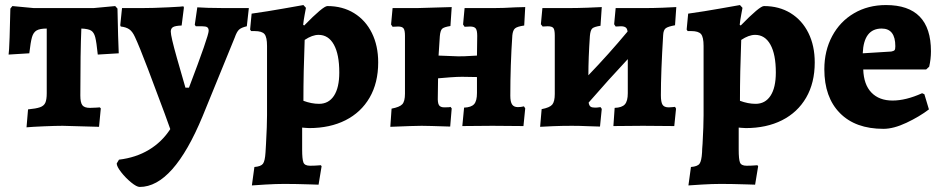

<svg xmlns="http://www.w3.org/2000/svg" viewBox="-20 -498 3731 760"><path d="M91 -65Q123 -68 138.5 -73.5Q154 -79 159.5 -91.5Q165 -104 165 -129V-385Q138 -385 125 -377.5Q112 -370 106.5 -350.5Q101 -331 96 -287L14 -282Q16 -292 18 -349.5Q20 -407 21 -464L29 -474L114 -466H350L436 -474L445 -464Q446 -406 447.5 -357Q449 -308 450 -287L367 -282Q362 -331 357 -350.5Q352 -370 340.5 -377Q329 -384 302 -385Q298 -293 298 -120Q298 -92 306 -81.5Q314 -71 336 -71Q350 -71 361.5 -72Q373 -73 375 -73L379 -69L372 4L336 3Q234 0 228 0Q200 0 153 2Q106 4 85 6Z M442 149 451 134Q518 126 569.5 95Q621 64 654 13L632 -48Q601 -132 566 -224Q531 -316 514 -352Q504 -374 491 -382.5Q478 -391 458 -393L456 -398L463 -466H539Q586 -466 646 -469Q706 -472 706 -473L708 -468L699 -397Q673 -396 664.5 -390.5Q656 -385 656 -373Q656 -354 680.5 -267.5Q705 -181 714 -151H728Q806 -356 806 -376Q806 -386 800.5 -390Q795 -394 780 -394H755L751 -400L761 -469Q772 -468 803 -467Q834 -466 869 -466H965L957 -394Q935 -389 926 -380.5Q917 -372 909 -349L782 -38Q666 242 533 242Q521 242 499 224Q477 206 459.5 183.5Q442 161 442 149Z M987 163Q1013 161 1021 150Q1029 139 1031 105Q1031 95 1033 71Q1037 -1 1037 -42V-316Q1037 -351 1027 -363Q1017 -375 988 -375H974L970 -381L976 -444Q1040 -453 1101.5 -464Q1163 -475 1181 -478L1191 -467Q1190 -461 1186 -440Q1182 -419 1180 -400L1184 -397Q1259 -474 1276 -474Q1336 -474 1381.5 -446Q1427 -418 1452 -367.5Q1477 -317 1477 -251Q1477 -170 1443 -111.5Q1409 -53 1347.5 -22Q1286 9 1204 9Q1195 9 1187 8Q1179 7 1176 7V94Q1176 132 1181 145Q1186 158 1207 158Q1225 158 1236 157Q1247 156 1250 156L1253 160L1241 233L1211 232Q1149 230 1106 230Q1072 230 1030.5 232.5Q989 235 977 236ZM1323 -211Q1323 -283 1301.5 -321.5Q1280 -360 1241 -360Q1216 -360 1186 -340Q1181 -212 1181 -99Q1213 -87 1243 -87Q1281 -87 1302 -119Q1323 -151 1323 -211Z M1530 -68Q1562 -74 1572.5 -85.5Q1583 -97 1583 -127V-356Q1583 -378 1577.5 -385.5Q1572 -393 1556 -393L1534 -392L1528 -401L1534 -466H1630Q1631 -466 1733 -469L1768 -470L1763 -395Q1737 -391 1730 -384Q1723 -377 1721 -355L1716 -278L1794 -275Q1821 -275 1840.5 -276.5Q1860 -278 1868 -278L1869 -356Q1869 -378 1863 -385.5Q1857 -393 1841 -393L1819 -392L1813 -401L1819 -466H1933Q1973 -466 2021 -469L2059 -470L2055 -397Q2027 -393 2018.5 -385.5Q2010 -378 2008 -358Q2000 -241 2000 -119Q2000 -95 2007 -84.5Q2014 -74 2030 -74Q2042 -74 2054 -77L2059 -69L2052 1L1929 0L1810 1L1817 -72Q1845 -73 1856.5 -85.5Q1868 -98 1868 -130V-193L1809 -194Q1790 -194 1762.5 -192Q1735 -190 1714 -188L1713 -115Q1712 -91 1717.5 -82Q1723 -73 1739 -73Q1761 -73 1763 -75L1768 -69L1762 3Q1672 0 1649 0Q1621 0 1525 4Z M2652 -75 2656 -68 2649 1 2525 0 2408 1 2413 -71Q2442 -72 2453.5 -85Q2465 -98 2465 -129V-264Q2390 -184 2310 -92Q2312 -80 2317.5 -76Q2323 -72 2335 -72Q2344 -72 2349.5 -73Q2355 -74 2357 -74L2362 -67L2355 3Q2342 3 2308 1.5Q2274 0 2244 0Q2204 0 2167.5 1.5Q2131 3 2118 4L2124 -66Q2156 -72 2166 -84Q2176 -96 2176 -126V-357Q2176 -380 2170.5 -387Q2165 -394 2148 -394L2128 -393L2121 -402L2127 -466H2225Q2264 -466 2305 -467.5Q2346 -469 2362 -470L2357 -396Q2331 -392 2324 -385Q2317 -378 2315 -356Q2309 -268 2309 -200Q2389 -283 2464 -373Q2463 -385 2456.5 -389.5Q2450 -394 2438 -394L2417 -393L2411 -402L2417 -466H2530Q2565 -466 2603.5 -467.5Q2642 -469 2657 -470L2652 -398Q2624 -393 2615 -386Q2606 -379 2605 -359Q2596 -213 2596 -121Q2596 -94 2602.5 -83.5Q2609 -73 2627 -73Q2636 -73 2643 -74Q2650 -75 2652 -75Z M2715 163Q2741 161 2749 150Q2757 139 2759 105Q2759 95 2761 71Q2765 -1 2765 -42V-316Q2765 -351 2755 -363Q2745 -375 2716 -375H2702L2698 -381L2704 -444Q2768 -453 2829.5 -464Q2891 -475 2909 -478L2919 -467Q2918 -461 2914 -440Q2910 -419 2908 -400L2912 -397Q2987 -474 3004 -474Q3064 -474 3109.5 -446Q3155 -418 3180 -367.5Q3205 -317 3205 -251Q3205 -170 3171 -111.5Q3137 -53 3075.5 -22Q3014 9 2932 9Q2923 9 2915 8Q2907 7 2904 7V94Q2904 132 2909 145Q2914 158 2935 158Q2953 158 2964 157Q2975 156 2978 156L2981 160L2969 233L2939 232Q2877 230 2834 230Q2800 230 2758.5 232.5Q2717 235 2705 236ZM3051 -211Q3051 -283 3029.5 -321.5Q3008 -360 2969 -360Q2944 -360 2914 -340Q2909 -212 2909 -99Q2941 -87 2971 -87Q3009 -87 3030 -119Q3051 -151 3051 -211Z M3243 -224Q3243 -297 3274 -355Q3305 -413 3360.5 -445.5Q3416 -478 3487 -478Q3665 -478 3665 -295Q3665 -264 3658 -234L3646 -223H3397Q3399 -163 3429.5 -131.5Q3460 -100 3513 -100Q3566 -100 3630 -129L3639 -125L3657 -65Q3619 -36 3568 -12Q3517 12 3477 12Q3366 12 3304.5 -50.5Q3243 -113 3243 -224ZM3508 -294Q3518 -296 3521 -299.5Q3524 -303 3524 -315Q3524 -385 3470 -385Q3399 -385 3395 -287Z"/></svg>

Font: Alegreya ExtraBold
Style: Regular
Weight: 800
Designer: Juan Pablo del Peral
Foundry: Huerta Tipografica
Version: Version 2.007; ttfautohint (v1.6)